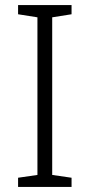

<svg xmlns="http://www.w3.org/2000/svg" viewBox="-20 -734 351 754"><path d="M261 0H51V-36L127 -47V-666L51 -678V-714H261V-678L185 -666V-47L261 -36Z"/></svg>

Font: Noto Sans Bengali UI Light
Style: Regular
Weight: 300
Designer: Jelle Bosma - Monotype Design Team
Foundry: Monotype Imaging Inc.
Version: Version 2.003; ttfautohint (v1.8.4.7-5d5b)